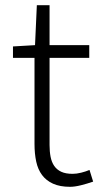

<svg xmlns="http://www.w3.org/2000/svg" viewBox="-20 -707 392 740"><path d="M250 13Q211 13 184.5 1Q158 -11 142 -32.5Q126 -54 119.5 -84.5Q113 -115 113 -152V-484H30V-528L115 -533L122 -687H171V-533H324V-484H171V-148Q171 -123 175 -102.5Q179 -82 189 -67.5Q199 -53 216 -45Q233 -37 260 -37Q275 -37 293 -41.5Q311 -46 325 -52L339 -7Q316 1 292 7Q268 13 250 13Z"/></svg>

Font: SpoqaHanSansJP-Light
Style: Regular
Weight: 300
Designer: [Source Han Sans]
Ryoko NISHIZUKA  (kana & ideographs); Paul D. Hunt (Latin, Greek & Cyrillic); Wenlong ZHANG  (bopomofo
Foundry: Spoqa (http://bi.spoqa.com)
Version: Version 1.002.20150607